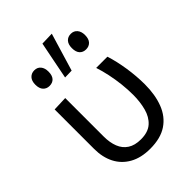

<svg xmlns="http://www.w3.org/2000/svg" viewBox="-230 -901 1020 1020"><g transform="rotate(-45 280.5 -391.0)"><path d="M285.8 10.9Q217.5 10.9 170.2 -15.7Q122.8 -42.3 98.5 -89.6Q74.3 -136.9 74.3 -199.4Q74.3 -224 74.3 -243Q74.3 -262 74.3 -279.9Q74.3 -342.1 74.3 -392.7Q74.3 -443.2 74.3 -496.2L156.8 -499.3Q156.8 -410.9 156.8 -336.3Q156.8 -261.7 156.8 -210.1Q156.8 -164.8 170.1 -131Q183.3 -97.2 212.1 -78.3Q240.8 -59.4 286.5 -59.4Q340.9 -59.4 370.7 -86.5Q400.5 -113.5 412.4 -158.2Q424.4 -202.9 424.4 -255.9Q424.4 -296.2 419.7 -338.6Q414.9 -381 406.3 -421.5Q397.7 -462 386.3 -496.2H470.6Q479.1 -469.9 485.9 -440.3Q492.6 -410.6 497.5 -379.1Q502.4 -347.6 505 -315.4Q507.7 -283.2 507.7 -251.6Q507.7 -173.2 484.9 -114.1Q462.2 -54.9 413.4 -22Q364.5 10.9 285.8 10.9ZM143.5 -603.4Q122.2 -603.4 108.4 -618Q94.6 -632.7 94.6 -661.6Q94.6 -689.8 108.6 -704.8Q122.7 -719.8 144.5 -719.8Q167.5 -719.8 180.5 -704.1Q193.5 -688.4 193.5 -661.6Q193.5 -632.7 180.3 -618Q167.1 -603.4 143.5 -603.4ZM418.1 -603.4Q395.9 -603.4 382.5 -618Q369.2 -632.7 369.2 -661.6Q369.2 -689.8 382.7 -704.8Q396.3 -719.8 419.1 -719.8Q441.2 -719.8 454.6 -704.1Q468.1 -688.4 468.1 -661.6Q468.1 -632.7 454.4 -618Q440.7 -603.4 418.1 -603.4ZM233.6 -577Q244.1 -630.3 254.6 -683.5Q265.1 -736.6 275.7 -789.4L348.1 -791.5Q331.8 -737.3 315.9 -684.4Q299.9 -631.4 284 -578.2Z"/></g></svg>

Font: Commissioner Thin
Style: Regular
Weight: 100
Designer: Kostas Bartsokas
Foundry: Kostas Bartsokas
Version: Version 1.001;gftools[0.9.23]